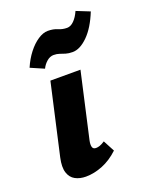

<svg xmlns="http://www.w3.org/2000/svg" viewBox="-129 -733 631 810"><g transform="rotate(-20 186.0 -328.0)"><path d="M115 8Q88 8 67.5 -3Q47 -14 39 -39Q31 -64 40 -105L112 -424H247L181 -131Q177 -113 180 -102Q183 -91 196 -91Q204 -91 213 -94Q222 -97 236 -106L263 -55Q229 -23 190.5 -7.5Q152 8 115 8ZM108 -479 48 -505Q63 -540 84 -567Q105 -594 128.5 -609.5Q152 -625 173 -625Q198 -625 216 -617Q234 -609 255 -609Q271 -609 286 -624Q301 -639 312 -664L372 -640Q346 -575 310.5 -540Q275 -505 242 -505Q224 -505 211 -509Q198 -513 187 -517Q176 -521 161 -521Q145 -521 130.5 -508.5Q116 -496 108 -479Z"/></g></svg>

Font: Ysabeau Infant ExtraBold
Style: Italic
Weight: 800
Italic angle: -12°
Designer: Christian Thalmann (Catharsis Fonts)
Version: Version 2.001;gftools[0.9.30]; featfreeze: ss01,ss02,lnum